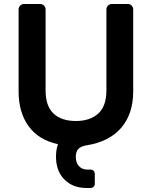

<svg xmlns="http://www.w3.org/2000/svg" viewBox="-20 -720 758 960"><path d="M646 -673V-263Q646 -151 586 -81Q526 -11 411 7Q386 11 372.5 24Q359 37 359 64Q359 94 375 111Q391 128 417 128H432Q442 128 448 134Q454 140 454 150V198Q454 208 448 214Q442 220 432 220H413Q344 220 302 177.5Q260 135 260 64Q260 27 270 1Q173 -20 123 -89Q73 -158 73 -263V-673Q73 -684 81 -692Q89 -700 100 -700H181Q192 -700 200 -692Q208 -684 208 -673V-268Q208 -189 248 -152Q288 -115 359 -115Q430 -115 471 -152Q512 -189 512 -268V-673Q512 -684 520 -692Q528 -700 539 -700H619Q630 -700 638 -692Q646 -684 646 -673Z"/></svg>

Font: Hezaedrus Medium
Style: Regular
Weight: 500
Designer: Hubert & Fischer
Foundry: Hubert & Fischer
Version: Version 1.10;September 3, 2019;FontCreator 11.5.0.2425 64-bi